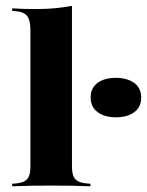

<svg xmlns="http://www.w3.org/2000/svg" viewBox="-20 -651 513 671"><path d="M158.9 -2.4Q121.8 -2.4 93.1 -2Q64.5 -1.6 22.6 0V-8.9L33.9 -9.7Q63.7 -12.1 75 -25Q86.3 -37.9 86.3 -68.5V-209.7H231.5V-68.5Q231.5 -37.9 243.1 -25Q254.8 -12.1 284.7 -9.7L296 -8.9V0Q254.8 -1.6 225.8 -2Q196.8 -2.4 158.9 -2.4ZM86.3 -209.7V-545.2Q86.3 -579.8 75 -594.8Q63.7 -609.7 33.9 -612.1L22.6 -612.9V-621.8Q48.4 -620.2 65.3 -619.8Q82.3 -619.4 104.8 -619.4Q141.9 -619.4 171.8 -622.2Q201.6 -625 231.5 -630.6V-621.8V-209.7ZM385.5 -241.1Q345.2 -241.1 321 -259.3Q296.8 -277.4 296.8 -310.5Q296.8 -343.5 321 -361.3Q345.2 -379 384.7 -379Q424.2 -379 448.8 -361.3Q473.4 -343.5 473.4 -310.5Q473.4 -276.6 449.2 -258.9Q425 -241.1 385.5 -241.1Z"/></svg>

Font: Playfair 144pt SemiExpanded Black
Style: Regular
Weight: 900
Width: 6
Designer: Claus Eggers Sørensen
Foundry: Claus Eggers Sørensen
Version: Version 2.203